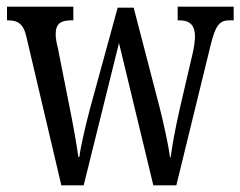

<svg xmlns="http://www.w3.org/2000/svg" viewBox="-20 -556 721 576"><path d="M60 -442 164 0H231L337 -427L440 0H509L611 -417C627 -484 640 -495 670 -495H681V-536H513V-495H518C550 -495 565 -480 565 -446C565 -435 562 -413 558 -396L520 -233C506 -171 496 -117 492 -84H490C486 -118 469 -195 458 -237L381 -533H333L250 -230C238 -185 222 -117 218 -85H215C211 -117 198 -190 188 -238L154 -410C150 -425 147 -442 147 -453C147 -486 163 -495 195 -495H200V-536H1V-495H3C34 -495 51 -485 60 -442Z"/></svg>

Font: Noto Serif Sinhala ExtraCondensed
Style: Regular
Weight: 400
Width: 2
Designer: Jelle Bosma - Monotype Design Team
Foundry: Monotype Imaging Inc.
Version: Version 2.007